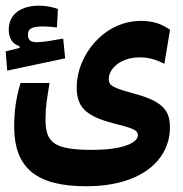

<svg xmlns="http://www.w3.org/2000/svg" viewBox="-36 -476 642 673"><path d="M266.1 176.8C463.4 176.8 559.6 81.5 559.6 -28.8C559.6 -83.5 541 -118.7 439 -146.5C357.9 -168.9 345.2 -175.3 345.2 -199.7C345.2 -232.9 383.8 -274.9 454.1 -274.9C489.3 -274.9 517.1 -264.6 540 -252L560.1 -371.6C533.7 -390.1 503.4 -402.8 458.5 -402.8C326.7 -402.8 232.9 -280.8 232.9 -170.4C232.9 -104 260.3 -70.3 359.4 -44.4C425.3 -27.3 447.3 -21.5 447.3 -2.4C447.3 25.4 392.1 49.3 287.6 49.3C153.3 49.3 123.5 24.4 123.5 -58.1C123.5 -102.5 128.9 -129.9 137.7 -185.1H36.1C19.5 -131.8 13.7 -83 13.7 -32.7C13.7 114.7 93.8 176.8 266.1 176.8ZM-10.7 -228.5 192.4 -271.5 185.5 -340.8C156.2 -335.4 114.7 -328.1 94.7 -328.1C72.8 -328.1 62 -333.5 62 -354.5C62 -377 77.6 -383.3 117.7 -383.3C128.9 -383.3 148.4 -381.8 163.6 -379.9L167 -444.3C150.9 -450.7 126.5 -456.1 102.1 -456.1C39.1 -456.1 -5.4 -427.7 -5.4 -372.1C-5.4 -340.8 8.3 -321.8 32.7 -314V-308.1L-16.1 -295.9Z"/></svg>

Font: Cascadia Mono SemiBold
Style: Regular
Weight: 600
Monospace: yes
Designer: Aaron Bell
Foundry: Saja Typeworks
Version: Version 2404.023